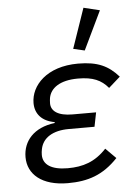

<svg xmlns="http://www.w3.org/2000/svg" viewBox="-55 -823 623 877"><g transform="rotate(-5 256.5 -384.0)"><path d="M435 -762 361 -780 298 -597 350 -585ZM404 -130C352 -74 296 -56 226 -56C150 -56 113 -83 113 -127C113 -137 114 -144 116 -154C126 -204 172 -234 246 -234H364L377 -299H269C202 -299 171 -323 171 -358C171 -368 172 -376 173 -383C181 -427 224 -460 308 -460C376 -460 414 -443 446 -405L499 -452C453 -504 404 -528 314 -528C170 -528 96 -446 96 -366C96 -316 127 -281 185 -271L184 -267C88 -255 38 -197 38 -123C38 -45 101 12 221 12C313 12 383 -11 451 -83Z"/></g></svg>

Font: Braiins Sans
Style: Italic
Weight: 400
Italic angle: -11.31°
Designer: Mike Abbink, Paul van der Laan, Pieter van Rosmalen, Jiri Chlebus, Lubos Buracinsky
Foundry: Bold Monday, Sudetype
Version: Version 1.000;hotconv 1.0.109;makeotfexe 2.5.65596